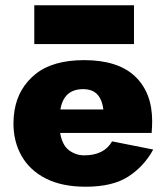

<svg xmlns="http://www.w3.org/2000/svg" viewBox="-20 -698 631 728"><path d="M110 -531V-678H488V-531ZM561 -131Q526 -67 466.5 -28.5Q407 10 305 10Q215 10 154 -21Q93 -52 62 -106.5Q31 -161 31 -230Q31 -243 32 -255Q33 -267 35 -279Q49 -364 114.5 -417Q180 -470 299 -470Q427 -470 492 -408.5Q557 -347 557 -238Q557 -232 556.5 -220Q556 -208 555 -194H208Q216 -147 242 -128Q268 -109 299 -109Q375 -109 405 -162ZM295 -360Q222 -360 209 -283H372Q367 -321 348.5 -340.5Q330 -360 295 -360Z"/></svg>

Font: Jost* Heavy
Style: Regular
Weight: 800
Version: Version 3.7